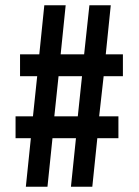

<svg xmlns="http://www.w3.org/2000/svg" viewBox="-20 -708 526 728"><path d="M97 -184H39V-267H105L121 -419H56V-502H129L148 -688H229L210 -502H299L319 -688H400L381 -502H446V-419H373L356 -267H429V-184H349L330 0H249L268 -184H179L160 0H78ZM275 -267 291 -419H202L186 -267Z"/></svg>

Font: Saira ExtraCondensed
Style: Bold
Weight: 700
Width: 2
Designer: Hector Gatti with collaboration of the Omnibus-Type team
Foundry: Omnibus-Type
Version: Version 0.072; ttfautohint (v1.8)